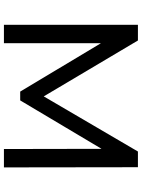

<svg xmlns="http://www.w3.org/2000/svg" viewBox="111 -852 740 1003"><g transform="rotate(90 481.5 -350.0)"><path d="M205 0V-507L458 -85H504L757 -510L758 0H854L853 -700H771L483 -208L191 -700H109V0Z"/></g></svg>

Font: Malon Grotesk Med
Style: Regular
Weight: 500
Designer: Julieta Ulanovsky
Foundry: Julieta Ulanovsky
Version: Version 7.200